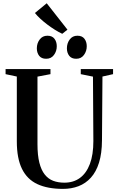

<svg xmlns="http://www.w3.org/2000/svg" viewBox="-20 -1176 740 1204"><path d="M375 8.5Q278.5 8.5 214.2 -21.5Q150 -51.5 117.8 -117.2Q85.5 -183 85.5 -289V-696L15 -711V-743H296.5V-711L215 -695.5V-271.5Q215 -202.5 226.8 -156Q238.5 -109.5 260.5 -81.8Q282.5 -54 313.5 -42.2Q344.5 -30.5 384 -30.5Q440.5 -30.5 481 -60Q521.5 -89.5 543.5 -147.5Q565.5 -205.5 565.5 -291.5L563 -695.5L486.5 -711V-743H689V-711L622.5 -696L619.5 -295.5Q619 -214 601 -156.2Q583 -98.5 550 -62Q517 -25.5 472.5 -8.5Q428 8.5 375 8.5ZM269 -807.5Q240 -807.5 225.5 -826.2Q211 -845 211 -873Q211 -904.5 228.8 -928.2Q246.5 -952 277 -952H278Q307 -952 321.5 -933Q336 -914 336 -886Q336 -855.5 318.5 -831.5Q301 -807.5 270 -807.5ZM457.5 -807.5Q428.5 -807.5 414 -826.2Q399.5 -845 399.5 -873Q399.5 -904.5 417 -928.2Q434.5 -952 465 -952H466Q495 -952 509.5 -933Q524 -914 524 -886Q524 -855.5 506.5 -831.5Q489 -807.5 458.5 -807.5ZM369.5 -964.5Q348 -974.5 324 -989.5Q300 -1004.5 276.2 -1022.5Q252.5 -1040.5 232.5 -1059Q212.5 -1077.5 199 -1094.5L273 -1155.5L403 -990L371 -964.5Z"/></svg>

Font: Merriweather 96pt SemiBold
Style: Regular
Weight: 600
Version: Version 2.100